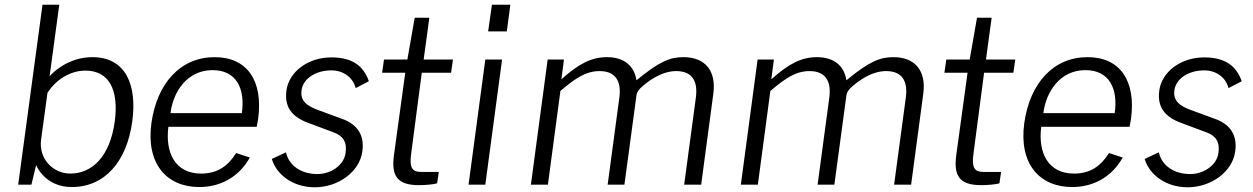

<svg xmlns="http://www.w3.org/2000/svg" viewBox="-20 -782 5305 813"><path d="M284 10C423 10 517 -97 540 -268C561 -420 514 -540 371 -540C274 -540 209 -481 190 -459L231 -762H160L57 0H113L133 -83C145 -55 188 10 284 10ZM278 -47C205 -47 143 -109 154 -191L181 -389C218 -446 278 -483 342 -483C440 -483 484 -404 466 -268C445 -114 366 -47 278 -47Z M1067 -245 1073 -278C1095 -440 1027 -540 889 -540C745 -540 645 -431 621 -260C598 -89 685 10 824 10C912 10 991 -31 1038 -115L980 -134C946 -80 902 -47 832 -47C721 -47 679 -136 693 -245ZM702 -303C713 -393 772 -485 880 -485C981 -485 1019 -407 1004 -303Z M1313 11C1413 11 1502 -55 1514 -139C1525 -208 1494 -257 1425 -280L1327 -316C1281 -333 1250 -354 1257 -401C1265 -452 1320 -484 1383 -484C1432 -484 1474 -456 1486 -409L1542 -438C1519 -503 1472 -539 1383 -539C1284 -539 1204 -478 1193 -400C1181 -316 1231 -280 1295 -258L1394 -221C1432 -207 1451 -180 1443 -133C1436 -83 1382 -45 1324 -45C1255 -45 1203 -81 1191 -137L1131 -109C1151 -41 1222 11 1313 11Z M1898 -530H1774L1798 -707H1736L1705 -530H1606L1598 -474H1696L1648 -124C1637 -39 1660 2 1754 2C1778 2 1818 -1 1831 -6L1838 -54H1763C1729 -54 1712 -67 1721 -131L1766 -474H1890Z M2035 -530 1964 0H2035L2106 -530ZM2063 -762 2047 -649H2126L2141 -762Z M2300 0 2353 -397C2418 -452 2462 -481 2519 -481C2585 -481 2611 -440 2603 -372L2553 0H2624L2675 -378C2677 -390 2681 -397 2691 -408C2725 -440 2782 -481 2843 -481C2910 -481 2935 -440 2927 -372L2877 0H2949L3001 -389C3012 -480 2968 -540 2874 -540C2817 -540 2772 -522 2675 -442C2666 -501 2625 -540 2550 -540C2485 -540 2430 -512 2357 -446L2368 -530H2299L2228 0Z M3189 0 3242 -397C3307 -452 3351 -481 3408 -481C3474 -481 3500 -440 3492 -372L3442 0H3513L3564 -378C3566 -390 3570 -397 3580 -408C3614 -440 3671 -481 3732 -481C3799 -481 3824 -440 3816 -372L3766 0H3838L3890 -389C3901 -480 3857 -540 3763 -540C3706 -540 3661 -522 3564 -442C3555 -501 3514 -540 3439 -540C3374 -540 3319 -512 3246 -446L3257 -530H3188L3117 0Z M4279 -530H4155L4179 -707H4117L4086 -530H3987L3979 -474H4077L4029 -124C4018 -39 4041 2 4135 2C4159 2 4199 -1 4212 -6L4219 -54H4144C4110 -54 4093 -67 4102 -131L4147 -474H4271Z M4763 -245 4769 -278C4791 -440 4723 -540 4585 -540C4441 -540 4341 -431 4317 -260C4294 -89 4381 10 4520 10C4608 10 4687 -31 4734 -115L4676 -134C4642 -80 4598 -47 4528 -47C4417 -47 4375 -136 4389 -245ZM4398 -303C4409 -393 4468 -485 4576 -485C4677 -485 4715 -407 4700 -303Z M5009 11C5109 11 5198 -55 5210 -139C5221 -208 5190 -257 5121 -280L5023 -316C4977 -333 4946 -354 4953 -401C4961 -452 5016 -484 5079 -484C5128 -484 5170 -456 5182 -409L5238 -438C5215 -503 5168 -539 5079 -539C4980 -539 4900 -478 4889 -400C4877 -316 4927 -280 4991 -258L5090 -221C5128 -207 5147 -180 5139 -133C5132 -83 5078 -45 5020 -45C4951 -45 4899 -81 4887 -137L4827 -109C4847 -41 4918 11 5009 11Z"/></svg>

Font: Cheyenne Sans Light
Style: Italic
Weight: 300
Italic angle: -8.13011°
Designer: The Public Sans project authors (U.S. Web Design System), Libre Franklin designed by Pablo Impallari and Rodrigo Fuenzal
Foundry: The Cheyenne Sans Project Authors
Version: Version 2.007